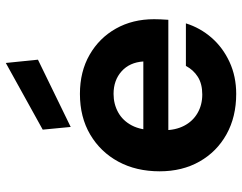

<svg xmlns="http://www.w3.org/2000/svg" viewBox="-104 -698 814 645"><g transform="rotate(-90 302.5 -375.0)"><path d="M310 12Q233 12 174.5 -20.5Q116 -53 83 -111Q50 -169 50 -245Q50 -324 82.5 -384Q115 -444 173.5 -478.5Q232 -513 310 -513Q385 -513 441.5 -480.5Q498 -448 529.5 -392Q561 -336 561 -264Q561 -254 560.5 -242Q560 -230 559 -216H150V-300H419Q416 -346 386 -373Q356 -400 310 -400Q276 -400 248 -384.5Q220 -369 204 -338.5Q188 -308 188 -260V-231Q188 -192 203 -163Q218 -134 245.5 -118Q273 -102 308 -102Q344 -102 367.5 -117Q391 -132 404 -157H547Q532 -109 499 -71Q466 -33 417.5 -10.5Q369 12 310 12ZM199 -544 190 -638 414 -762 425 -654Z"/></g></svg>

Font: DM Sans 17pt ExtraBold
Style: Regular
Weight: 800
Version: Version 4.004;gftools[0.9.30]